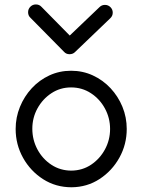

<svg xmlns="http://www.w3.org/2000/svg" viewBox="-20 -812 626 844"><path d="M292.5 -501Q343.8 -501 388.2 -480.5Q432.6 -460 466.1 -424.1Q499.5 -388.2 518.3 -342.3Q537.1 -296.4 537.1 -245.1Q537.1 -177.2 504.9 -119.1Q472.7 -61 417.7 -25.1Q362.8 10.7 294.4 11.2Q225.1 11.2 169.4 -24.4Q113.8 -60.1 81.3 -118.4Q48.8 -176.8 48.8 -245.1Q48.8 -295.9 67.6 -342Q86.4 -388.2 119.6 -424.1Q152.8 -460 197 -480.5Q241.2 -501 292.5 -501ZM292.5 -427.7Q244.6 -427.7 206.1 -402.3Q167.5 -377 144.8 -335.7Q122.1 -294.4 122.1 -246.1Q122.1 -197.3 144.5 -155.3Q167 -113.3 206.1 -87.6Q245.1 -62 293.9 -62Q342.3 -62.5 380.6 -88.1Q418.9 -113.8 441.4 -155.3Q463.9 -196.8 463.9 -245.1Q463.9 -293.5 441.2 -335.2Q418.5 -377 379.6 -402.3Q340.8 -427.7 292.5 -427.7ZM261.7 -584 113.8 -733.9Q103.5 -743.2 103.5 -758.3Q103.5 -772.5 113.5 -782.5Q123.5 -792.5 137.7 -792.5Q152.8 -792.5 162.6 -781.7L286.6 -655.8L417.5 -780.8Q427.2 -790.5 441.4 -790.5Q455.6 -790.5 465.6 -780.5Q475.6 -770.5 475.6 -756.3Q475.6 -741.7 464.4 -731.4L309.6 -583Q300.3 -573.7 285.6 -573.7Q271 -573.7 261.7 -584Z"/></svg>

Font: Manjari
Style: Regular
Weight: 400
Designer: Santhosh Thottingal <santhosh.thottingal@gmail.com>
Foundry: SMC
Version: Version 2.000